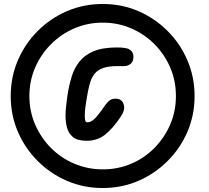

<svg xmlns="http://www.w3.org/2000/svg" viewBox="-20 -852 1054 967"><path d="M497 95Q401 95 317.5 59Q234 23 170 -41Q106 -105 70 -188.5Q34 -272 34 -368Q34 -464 70 -548Q106 -632 170 -696Q234 -760 317.5 -796Q401 -832 497 -832Q593 -832 676.5 -796Q760 -760 824 -696Q888 -632 924 -548Q960 -464 960 -368Q960 -272 924 -188.5Q888 -105 824 -41Q760 23 676.5 59Q593 95 497 95ZM498 1Q574 1 641 -27.5Q708 -56 758.5 -107.5Q809 -159 837.5 -225.5Q866 -292 866 -368Q866 -445 837.5 -511.5Q809 -578 758.5 -629Q708 -680 641 -709Q574 -738 498 -738Q421 -738 354 -709Q287 -680 236 -628.5Q185 -577 156.5 -510.5Q128 -444 128 -368Q128 -292 157 -225Q186 -158 236.5 -107Q287 -56 354.5 -27.5Q422 1 498 1ZM417 -143Q369 -143 346.5 -162.5Q324 -182 317 -211Q310 -240 310 -268Q310 -291 313 -318Q316 -345 319 -366.5Q322 -388 323 -392Q330 -431 342 -469.5Q354 -508 379.5 -541Q405 -574 450.5 -593.5Q496 -613 570 -613Q591 -613 608 -610.5Q625 -608 632 -603Q647 -594 650.5 -578Q654 -562 649 -547Q644 -532 629 -525Q619 -519 602.5 -519Q586 -519 570 -519Q526 -519 498.5 -509Q471 -499 456.5 -480.5Q442 -462 434.5 -438Q427 -414 422 -386Q419 -370 415.5 -349.5Q412 -329 409.5 -308Q407 -287 407 -270Q407 -256 409 -246Q411 -236 421 -236Q437 -236 455.5 -253Q474 -270 508 -320Q522 -339 533 -347Q544 -355 563 -355Q580 -355 590.5 -346Q601 -337 604 -322Q607 -311 603.5 -296.5Q600 -282 588 -264Q546 -202 507.5 -172.5Q469 -143 417 -143Z"/></svg>

Font: Edu QLD Beginner SemiBold
Style: Regular
Weight: 600
Designer: Tina and Corey Anderson
Foundry: Google for Education
Version: Version 1.003